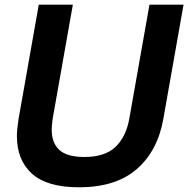

<svg xmlns="http://www.w3.org/2000/svg" viewBox="-20 -783 801 817"><path d="M52 -204Q52 -232 59 -277L145 -763H290L204 -277Q200 -245 200 -231Q200 -175 232.5 -145Q265 -115 339 -115Q426 -115 471 -157.5Q516 -200 530 -277L616 -763H761L675 -277Q651 -141 562 -63.5Q473 14 316 14Q181 14 116.5 -43.5Q52 -101 52 -204Z"/></svg>

Font: Open Sauce One
Style: Bold Italic
Weight: 700
Italic angle: -10°
Designer: Alfredo Marco Pradil
Foundry: Creative Sauce Fz LLC
Version: Version 1.477